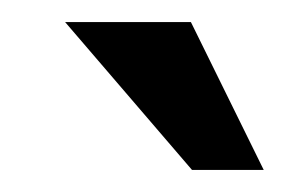

<svg xmlns="http://www.w3.org/2000/svg" viewBox="-20 -640 259 174"><path d="M153 -620 219 -486H154L39 -620Z"/></svg>

Font: Josefin Sans Thin Medium
Style: Italic
Weight: 500
Italic angle: -7°
Version: Version 2.000